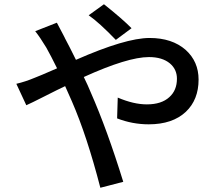

<svg xmlns="http://www.w3.org/2000/svg" viewBox="-20 -834 1040 905"><path d="M526 -646Q447 -728 398 -762L470 -814Q558 -744 600 -701ZM248 -727Q291 -646 285 -656Q306 -617 338 -552Q572 -655 685 -655Q791 -655 855 -599Q916 -544 916 -459Q916 -364 856 -307Q793 -248 681 -248Q604 -248 532 -276L535 -374Q610 -342 672 -342Q741 -342 778 -376Q814 -408 814 -463Q814 -507 781 -535Q745 -565 682 -565Q582 -565 375 -471Q395 -430 408 -398Q485 -223 561 23L453 51Q390 -193 319 -356L287 -428Q259 -415 184 -377Q129 -349 104 -338L57 -439Q100 -449 145 -468Q162 -474 249 -512Q220 -571 198 -610Q169 -658 146 -687Z"/></svg>

Font: Noto Sans S Chinese Medium
Style: Regular
Weight: 500
Designer: Ryoko NISHIZUKA  (kana & ideographs); Paul D. Hunt (Latin, Greek & Cyrillic); Wenlong ZHANG  (bopomofo); Sandoll Communi
Foundry: Adobe Systems Incorporated
Version: Version 1.000;PS 1;hotconv 1.0.78;makeotf.lib2.5.61930